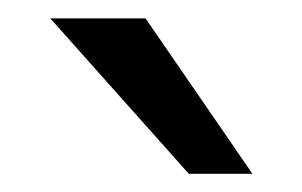

<svg xmlns="http://www.w3.org/2000/svg" viewBox="-20 -725 330 210"><path d="M35 -704.9 186.5 -534.9H256.1L139.2 -704.9Z"/></svg>

Font: Overused Grotesk Light
Style: Regular
Weight: 300
Designer: RandomMaerks
Version: Version 0.005